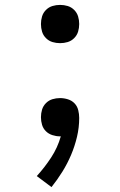

<svg xmlns="http://www.w3.org/2000/svg" viewBox="-20 -548 490 783"><path d="M225 -372Q209 -372 194 -376.5Q179 -381 167.5 -392.5Q156 -404 151.5 -419Q147 -434 147 -450Q147 -466 151.5 -481Q156 -496 167.5 -507.5Q179 -519 194 -523.5Q209 -528 225 -528Q241 -528 256 -523.5Q271 -519 282.5 -507.5Q294 -496 298.5 -481Q303 -466 303 -450Q303 -434 298.5 -419Q294 -404 282.5 -392.5Q271 -381 256 -376.5Q241 -372 225 -372ZM190 215 130 170Q162 135 188.5 94.5Q215 54 228 8Q227 8 226 8Q225 8 224 8Q209 8 193.5 3Q178 -2 167 -13Q156 -24 151.5 -39Q147 -54 147 -70Q147 -86 151.5 -101Q156 -116 167.5 -127.5Q179 -139 194 -143.5Q209 -148 225 -148Q241 -148 257 -143Q273 -138 284 -126.5Q295 -115 299 -99Q303 -83 303 -67Q303 -28 294 10Q285 48 270 83.5Q255 119 234.5 152Q214 185 190 215Z"/></svg>

Font: Zed Sans Extended
Style: Regular
Weight: 400
Width: 7
Designer: Belleve Invis
Foundry: Belleve Invis
Version: Version 1.0.0; ttfautohint (v1.8.4)